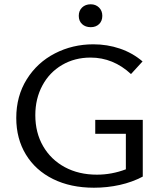

<svg xmlns="http://www.w3.org/2000/svg" viewBox="-20 -871 761 897"><path d="M348 -797Q348 -821 363.5 -836Q379 -851 404 -851Q427 -851 442.5 -836Q458 -821 458 -797Q458 -773 443 -758.5Q428 -744 404 -744Q379 -744 363.5 -758.5Q348 -773 348 -797ZM647 -311V-46Q598 -20 539.5 -7Q481 6 419 6Q310 6 228 -34.5Q146 -75 101 -149Q56 -223 56 -320Q56 -422 105 -500.5Q154 -579 236.5 -621.5Q319 -664 416 -664Q481 -664 540 -644Q599 -624 646 -584L592 -525Q509 -602 403 -602Q329 -602 270 -567.5Q211 -533 178 -471.5Q145 -410 145 -333Q145 -251 181.5 -188Q218 -125 283 -90Q348 -55 433 -55Q502 -55 568 -80V-246H425V-311Z"/></svg>

Font: Ysabeau SC Medium
Style: Regular
Weight: 500
Designer: Christian Thalmann (Catharsis Fonts)
Version: Version 0.003